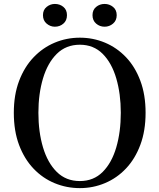

<svg xmlns="http://www.w3.org/2000/svg" viewBox="-20 -946 817 984"><path d="M261.2 -809.1Q237.8 -809.1 219 -825Q200.2 -840.8 200.2 -868.2Q200.2 -895.5 219 -910.6Q237.8 -925.8 261.2 -925.8Q286.6 -925.8 304.9 -910.6Q323.2 -895.5 323.2 -868.2Q323.2 -840.8 304.9 -825Q286.6 -809.1 261.2 -809.1ZM516.1 -809.1Q491.2 -809.1 472.7 -825Q454.1 -840.8 454.1 -868.2Q454.1 -895.5 472.7 -910.6Q491.2 -925.8 516.1 -925.8Q540.5 -925.8 559.3 -910.6Q578.1 -895.5 578.1 -868.2Q578.1 -840.8 559.3 -825Q540.5 -809.1 516.1 -809.1ZM389.2 18.1Q321.3 18.1 260.3 -7.1Q199.2 -32.2 152.1 -81.5Q105 -130.9 77.9 -202.6Q50.8 -274.4 50.8 -368.2Q50.8 -460 77.9 -531.5Q105 -603 152.1 -652.3Q199.2 -701.7 260.3 -727.3Q321.3 -752.9 389.2 -752.9Q457 -752.9 517.8 -727.5Q578.6 -702.1 625.5 -653.1Q672.4 -604 699.2 -532.2Q726.1 -460.4 726.1 -368.2Q726.1 -275.4 699.2 -203.6Q672.4 -131.8 625.7 -82.5Q579.1 -33.2 518.1 -7.6Q457 18.1 389.2 18.1ZM389.2 -18.1Q459.5 -18.1 506.1 -64.7Q552.7 -111.3 575.9 -190.7Q599.1 -270 599.1 -368.2Q599.1 -464.8 575.9 -544.2Q552.7 -623.5 506.1 -670.2Q459.5 -716.8 389.2 -716.8Q318.4 -716.8 271.2 -670.2Q224.1 -623.5 200.4 -544.2Q176.8 -464.8 176.8 -368.2Q176.8 -270 200.4 -190.7Q224.1 -111.3 271.2 -64.7Q318.4 -18.1 389.2 -18.1Z"/></svg>

Font: Source Han Serif TW SemiBold
Style: Regular
Weight: 600
Designer: Ryoko NISHIZUKA Ë•øÂ°öÊ∂ºÂ≠ê (kana & ideographs); Frank Grie√ühammer (Latin, Greek & Cyrillic); Wenlong ZHANG Âº†ÊñáÈæô 
Foundry: Adobe
Version: Version 2.003;hotconv 1.1.1;makeotfexe 2.6.0